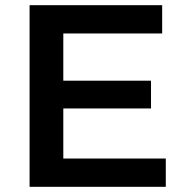

<svg xmlns="http://www.w3.org/2000/svg" viewBox="-20 -720 710 740"><path d="M94 0V-700H605V-591H224V-409H562V-302H224V-109H619V0Z"/></svg>

Font: Montserrat SemiBold
Style: Regular
Weight: 600
Designer: Julieta Ulanovsky
Foundry: Julieta Ulanovsky
Version: Version 9.000; ttfautohint (v1.8.4.7-5d5b)